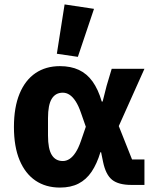

<svg xmlns="http://www.w3.org/2000/svg" viewBox="-20 -836 707 868"><path d="M633 -115V0H574Q516 0 487 -23Q458 -46 446 -104L437 -148H434Q418 -95 394 -59.5Q370 -24 335 -6Q300 12 251 12Q187 12 140.5 -19.5Q94 -51 68.5 -112Q43 -173 43 -262Q43 -351 68.5 -412.5Q94 -474 140.5 -505.5Q187 -537 251 -537Q300 -537 336.5 -520Q373 -503 398.5 -467.5Q424 -432 440 -377H444L462 -448L485 -525H633L517 -266L577 -115ZM264 -108Q280 -108 294.5 -117.5Q309 -127 322 -147Q335 -167 346 -199L368 -263L346 -326Q335 -358 322 -378Q309 -398 294.5 -407.5Q280 -417 264 -417Q231 -417 214 -389.5Q197 -362 197 -302V-223Q197 -163 214 -135.5Q231 -108 264 -108ZM405 -796 332 -579 237 -593 272 -816Z"/></svg>

Font: IBM Plex Sans
Style: Bold
Weight: 700
Designer: Mike Abbink, Paul van der Laan, Pieter van Rosmalen
Foundry: Bold Monday
Version: Version 3.201